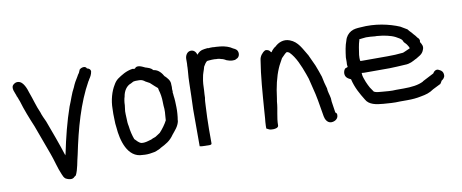

<svg xmlns="http://www.w3.org/2000/svg" viewBox="-55 -739 2436 1012"><g transform="rotate(-10 1163.0 -233.0)"><path d="M47 -494C23 -478 48 -442 50 -429V-427H51C54 -421 56 -415 58 -409L62 -399C76 -351 96 -301 115 -256C135 -203 154 -150 173 -98C187 -61 196 -18 212 18C216 27 219 37 229 44C239 49 263 59 276 43C277 42 281 39 283 38V37L284 38C300 6 303 -32 313 -69C341 -205 377 -335 436 -440C438 -442 439 -444 442 -450C449 -460 457 -473 459 -489V-490C459 -499 451 -506 440 -508C434 -524 411 -518 403 -510H402C399 -503 397 -499 394 -492C390 -487 386 -481 382 -473C373 -460 361 -438 355 -422C338 -392 329 -358 315 -326C289 -252 268 -168 251 -85C250 -82 249 -80 248 -76V-78C227 -144 204 -205 180 -270C172 -288 163 -305 158 -323C142 -358 132 -399 118 -436L112 -454C107 -467 100 -481 91 -490C78 -504 59 -504 47 -494Z M536 -218C536 -201 537 -188 539 -175C544 -106 569 -8 650 -8C668 -6 685 -7 700 -10C721 -12 732 -19 748 -26V-27C780 -43 803 -55 824 -86C839 -105 858 -123 864 -152V-157C866 -166 867 -179 868 -190C868 -195 869 -201 869 -208V-226C869 -236 868 -246 868 -256C867 -267 867 -277 865 -287C865 -293 864 -299 863 -305L864 -310C864 -315 863 -319 863 -323C864 -330 864 -337 863 -347C865 -369 847 -386 837 -396H836C827 -413 810 -435 786 -438H785L783 -439C772 -452 760 -454 746 -459H745C738 -461 703 -485 689 -463H681L676 -464H675C641 -459 615 -442 592 -426C582 -418 575 -409 569 -398C550 -368 536 -321 536 -275C535 -257 535 -239 536 -218ZM599 -251C600 -260 601 -271 603 -283V-284C603 -298 606 -317 610 -328V-329C615 -358 631 -382 655 -390C661 -393 669 -398 672 -398H673C677 -399 681 -399 686 -399H701C714 -399 724 -393 731 -387L753 -375C759 -369 771 -359 777 -353C781 -349 786 -346 791 -341L793 -331V-330C799 -312 803 -287 803 -264V-262C803 -250 804 -239 805 -228V-210C805 -207 804 -203 804 -198C803 -188 803 -179 802 -170V-167C792 -147 775 -124 759 -107C756 -105 751 -102 747 -99L733 -90C727 -87 721 -86 716 -84V-83H715C710 -80 706 -79 701 -78C688 -74 672 -69 656 -71C642 -74 632 -87 621 -98C613 -119 607 -144 604 -171C601 -183 600 -199 600 -214C599 -228 599 -240 599 -251Z M954 -1C962 1 969 2 984 2H990C1000 2 1018 5 1018 -5V-81C1018 -122 1020 -163 1022 -203C1023 -220 1023 -235 1026 -248V-249C1026 -260 1027 -273 1028 -287C1028 -308 1030 -335 1034 -353C1037 -375 1045 -389 1050 -410C1055 -419 1064 -434 1072 -437C1075 -437 1080 -438 1083 -438C1088 -438 1093 -439 1097 -439H1111C1117 -438 1122 -438 1128 -438C1130 -438 1131 -437 1135 -437C1140 -435 1145 -435 1149 -433H1150C1154 -432 1157 -431 1163 -428L1172 -423C1182 -419 1193 -416 1204 -416C1212 -416 1218 -416 1225 -421C1240 -426 1245 -444 1240 -458C1237 -468 1228 -473 1217 -478C1200 -490 1178 -497 1153 -500C1145 -501 1137 -501 1129 -502H1128C1122 -502 1118 -502 1112 -503H1111C1103 -503 1096 -503 1088 -502C1088 -502 1087 -503 1084 -503H1083C1077 -502 1073 -502 1067 -501C1047 -499 1036 -490 1026 -478C1023 -491 1013 -505 996 -505C975 -505 964 -484 964 -466V-451C964 -444 964 -436 963 -429V-422C963 -417 962 -411 962 -405C961 -392 960 -380 959 -366V-365C959 -357 958 -347 958 -337C958 -293 955 -245 954 -199Z M1316 -32C1326 -27 1333 -21 1348 -22C1355 -21 1380 -23 1380 -37C1380 -82 1393 -117 1396 -162L1399 -180C1406 -238 1418 -291 1437 -335C1444 -352 1454 -367 1462 -383L1482 -403C1485 -406 1488 -407 1492 -410C1496 -410 1502 -407 1506 -404C1536 -374 1556 -325 1573 -278L1582 -252C1586 -235 1591 -217 1595 -199C1607 -155 1614 -109 1622 -61L1625 -43C1628 -27 1637 -7 1658 -5H1659C1679 -5 1697 -17 1697 -37C1697 -42 1697 -47 1689 -52C1686 -70 1683 -93 1680 -112L1679 -130C1676 -149 1668 -167 1668 -185C1662 -203 1656 -229 1652 -250C1652 -252 1653 -248 1652 -250C1648 -261 1645 -271 1641 -282L1629 -314C1619 -336 1610 -355 1600 -377H1599V-378C1578 -411 1562 -452 1519 -468C1486 -481 1456 -466 1439 -449C1437 -448 1432 -445 1429 -442L1420 -433C1418 -431 1416 -428 1413 -423C1412 -424 1411 -425 1409 -426C1405 -434 1394 -441 1381 -439L1380 -438C1365 -430 1351 -412 1349 -393C1335 -309 1329 -220 1322 -128L1319 -86C1318 -74 1316 -59 1316 -46Z M1771 -246C1771 -224 1788 -216 1801 -210C1812 -163 1833 -127 1854 -93C1870 -62 1909 -56 1946 -53C1974 -51 2003 -48 2035 -50H2074C2102 -50 2124 -52 2148 -57C2176 -62 2195 -67 2218 -83C2231 -89 2245 -96 2258 -103H2259C2264 -108 2267 -115 2270 -120C2277 -124 2288 -133 2288 -146C2288 -163 2280 -172 2268 -177C2251 -188 2238 -174 2233 -165C2214 -155 2193 -144 2173 -134V-133C2145 -118 2108 -114 2065 -114H2026C1999 -112 1974 -115 1950 -117C1934 -118 1919 -119 1908 -125C1902 -133 1896 -142 1891 -150C1885 -162 1880 -170 1875 -183C1870 -198 1862 -213 1862 -231V-233H1865C1870 -232 1875 -232 1878 -232H2012C2040 -233 2067 -234 2094 -236C2121 -236 2138 -247 2155 -256H2156C2171 -266 2192 -273 2200 -295C2210 -315 2200 -328 2193 -340C2193 -341 2194 -347 2194 -350V-351C2191 -357 2189 -362 2184 -365C2179 -373 2173 -380 2165 -388C2161 -394 2156 -399 2149 -406C2146 -409 2142 -415 2138 -419H2137C2127 -425 2116 -432 2105 -438C2051 -461 1976 -478 1898 -471C1880 -470 1862 -469 1846 -460C1830 -451 1817 -435 1812 -415C1802 -389 1798 -360 1794 -328V-303C1793 -297 1793 -287 1794 -282C1794 -280 1794 -280 1795 -277L1782 -272H1781C1775 -266 1771 -256 1771 -246ZM1865 -297C1864 -307 1864 -319 1865 -329C1869 -355 1872 -382 1880 -406V-410C1891 -412 1902 -412 1917 -414C1932 -414 1947 -413 1965 -411H1974C2011 -408 2047 -401 2072 -388C2084 -381 2099 -374 2105 -364V-362C2108 -355 2111 -351 2116 -347C2118 -345 2120 -342 2123 -339C2127 -331 2133 -326 2134 -317C2127 -314 2117 -309 2109 -306C2103 -304 2097 -300 2093 -300H2092C2066 -297 2039 -296 2012 -296H1873C1872 -296 1870 -296 1868 -297Z"/></g></svg>

Font: Scribbler
Style: Bd
Weight: 700
Designer: Mew Too
Foundry: Cannot Into Space Fonts
Version: Version 1.001